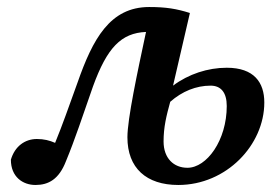

<svg xmlns="http://www.w3.org/2000/svg" viewBox="-20 -513 774 547"><path d="M446 -110C446 -151 454 -183 465 -223C499 -253 539 -269 580 -269C609 -269 626 -250 626 -211C626 -113 569 -35 514 -35C475 -35 446 -62 446 -110ZM81 14C118 14 148 -2 168 -54C193 -114 216 -184 245 -267C285 -377 325 -419 396 -422C371 -305 343 -174 343 -122C343 -34 397 14 488 14C625 14 733 -100 733 -221C733 -278 704 -320 626 -320C572 -320 517 -302 473 -269L521 -476C483 -488 453 -493 405 -493C293 -493 244 -401 201 -278C176 -209 158 -157 137 -106C121 -113 105 -117 85 -117C51 -117 22 -96 11 -58C11 -9 45 14 81 14Z"/></svg>

Font: Source Serif Pro Semibold
Style: Italic
Weight: 600
Italic angle: -12°
Designer: Frank Grießhammer
Foundry: Adobe Systems Incorporated
Version: Version 3.001;hotconv 1.0.111;makeotfexe 2.5.65597